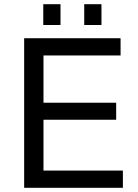

<svg xmlns="http://www.w3.org/2000/svg" viewBox="-20 -894 658 914"><path d="M187 -630V-405H533V-324H187V-82H565V0H95V-712H554V-630ZM186 -775V-874H268V-775ZM381 -775V-874H463V-775Z"/></svg>

Font: CST
Style: Regular
Weight: 400
Version: Version 1.00